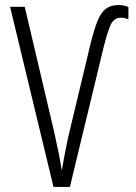

<svg xmlns="http://www.w3.org/2000/svg" viewBox="-20 -741 540 761"><path d="M192 0 20 -714H78L194 -221Q206 -167 212.5 -134.5Q219 -102 225 -65Q230 -95 236 -127.5Q242 -160 249 -192L338 -564Q353 -625 367 -659Q381 -693 400.5 -707Q420 -721 450 -721Q473 -721 489 -713V-665Q472 -671 460 -671Q430 -671 417 -639Q404 -607 391 -555L257 0Z"/></svg>

Font: Noto Sans Mono ExtraCondensed Light
Style: Regular
Weight: 300
Width: 2
Designer: Monotype Design Team
Foundry: Monotype Imaging Inc.
Version: Version 2.014; ttfautohint (v1.8.4.7-5d5b)